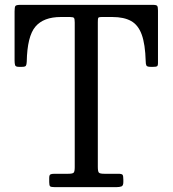

<svg xmlns="http://www.w3.org/2000/svg" viewBox="-20 -770 710 790"><path d="M182.5 -20.5V-37.5Q182.5 -49.5 187.2 -52.2Q192 -55 203.5 -55H260.5Q278.5 -55 283 -59.5Q287.5 -64 287.5 -82.5V-677.5Q287.5 -692 284.5 -696Q281.5 -700 268 -700H230Q159.5 -700 125.8 -660.5Q92 -621 90 -515.5Q89.5 -504 86.5 -499.5Q83.5 -495 71 -495H57Q44 -495 42 -502.2Q40 -509.5 40 -520.5V-723.5Q40 -741 43.5 -745.5Q47 -750 64 -750H609Q623.5 -750 626.8 -745.8Q630 -741.5 630 -726.5V-510.5Q630 -499.5 626 -497.2Q622 -495 611 -495H599Q585 -495 582.2 -500.8Q579.5 -506.5 579.5 -518.5Q577.5 -588 563.2 -627.5Q549 -667 519.5 -683.5Q490 -700 442.5 -700H399Q385.5 -700 384 -696Q382.5 -692 382.5 -678.5V-83.5Q382.5 -64.5 386.8 -59.8Q391 -55 409.5 -55H466.5Q481.5 -55 484.5 -50.5Q487.5 -46 487.5 -30.5V-21Q487.5 -6 479.8 -3Q472 0 458.5 0H205.5Q190.5 0 186.5 -3.2Q182.5 -6.5 182.5 -20.5Z"/></svg>

Font: Besley* Narrow
Style: Regular
Weight: 400
Width: 4
Designer: Owen Earl
Foundry: indestructible type*
Version: Version 3.000; ttfautohint (v1.8.3)